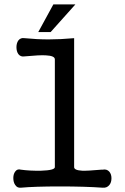

<svg xmlns="http://www.w3.org/2000/svg" viewBox="-20 -872 582 894"><path d="M235.4 -595.7V-93.8Q235.4 -79.1 170.9 -77.1Q118.2 -76.2 77.1 -82Q60.5 -86.9 50.8 -73.2Q42 -61.5 42 -43Q42 -23.4 50.8 -10.7Q60.5 3.9 77.1 2Q140.6 -3.9 258.8 -3.9Q376 -3.9 458 2Q477.5 3.9 489.3 -10.7Q499 -22.5 499 -42Q499 -60.5 489.3 -72.3Q477.5 -85.9 458 -82H452.1Q386.7 -76.2 363.3 -77.1Q325.2 -79.1 325.2 -93.8V-694.3Q260.7 -688.5 206.1 -688.5Q152.3 -688.5 93.8 -694.3Q76.2 -697.3 65.4 -683.6Q56.6 -670.9 56.6 -652.3Q56.6 -632.8 65.4 -620.1Q76.2 -606.4 93.8 -609.4Q165 -616.2 193.4 -614.3Q235.4 -612.3 235.4 -595.7ZM331.1 -851.6H228.5L158.2 -722.7H215.8Z"/></svg>

Font: Gungsuh
Style: Regular
Weight: 400
Version: Version 2.21